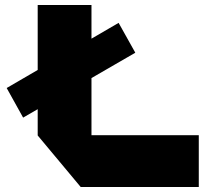

<svg xmlns="http://www.w3.org/2000/svg" viewBox="-20 -745 827 764"><path d="M72 -277 7 -394V-395L452 -654L518 -536V-535ZM301 -1 130 -206V-207H771V-1ZM130 -207V-725H344V-207Z"/></svg>

Font: Foldit ExtraBold
Style: Regular
Weight: 800
Version: Version 1.003